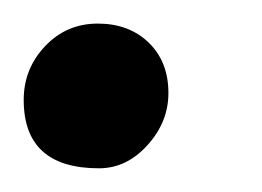

<svg xmlns="http://www.w3.org/2000/svg" viewBox="-20 -140 221 162"><path d="M122.1 -61.5Q122.1 -37.1 104.5 -17.6Q86.9 2 63.5 2Q0 2 0 -55.7Q0 -82 18.1 -101.1Q36.1 -120.1 62.5 -120.1Q88.9 -120.1 105.5 -104Q122.1 -87.9 122.1 -61.5Z"/></svg>

Font: Ponnala
Style: Regular
Weight: 400
Designer: Appaji Ambarisha Darbha
Version: Version 1.0.3